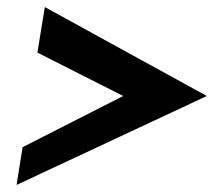

<svg xmlns="http://www.w3.org/2000/svg" viewBox="-20 -554 606 544"><path d="M27 -30 566 -282 107 -534 86 -405 329 -282 44 -137Z"/></svg>

Font: Charger Sport
Style: UltObl
Weight: 1000
Designer: Jasper
Foundry: Cannot Into Space Fonts
Version: Version 1.1